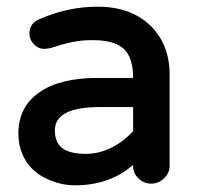

<svg xmlns="http://www.w3.org/2000/svg" viewBox="-20 -536 589 574"><path d="M121 -1Q80 -19 57.5 -55Q35 -91 35 -137Q35 -216 97 -259.5Q159 -303 270 -303H378Q378 -364 350 -390Q322 -416 257 -416Q224 -416 197 -410.5Q170 -405 130 -392L115 -390Q96 -389 82 -403Q68 -417 68 -436Q68 -468 101 -480Q184 -516 272 -516Q343 -516 393 -487Q439 -460 463 -415.5Q487 -371 487 -315V-39Q487 -19 470.5 -3Q454 13 432 13Q410 13 394 -2.5Q378 -18 378 -39V-43Q308 18 204 18Q161 18 121 -1ZM237 -76Q275 -76 312 -94Q349 -112 378 -144V-216H281Q211 -216 177.5 -198.5Q144 -181 144 -146Q144 -110 166.5 -93Q189 -76 237 -76Z"/></svg>

Font: 寒蝉全圆体 Bold
Style: Regular
Weight: 700
Designer: Warren2060
      Designed by Motoya company      

      [Varela Round]
      Joe Prince(Latin component); Avraham Cornf
Foundry: ChillType
Version: Version 3.200